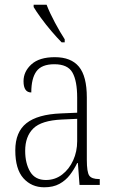

<svg xmlns="http://www.w3.org/2000/svg" viewBox="-20 -786 486 816"><path d="M168 10Q114 10 79.5 -28.5Q45 -67 45 -147Q45 -225 92.5 -262.5Q140 -300 239 -304L308 -307V-371Q308 -442 288 -477.5Q268 -513 211 -513Q157 -513 135 -483Q113 -453 113 -393Q80 -393 80 -441Q80 -482 113.5 -512.5Q147 -543 213 -543Q282 -543 315.5 -502.5Q349 -462 349 -372V-107Q349 -54 359.5 -39.5Q370 -25 401 -25H404V0H318L311 -93H308Q295 -66 277 -42.5Q259 -19 232.5 -4.5Q206 10 168 10ZM175 -21Q214 -21 244 -44Q274 -67 291 -104.5Q308 -142 308 -186V-281L243 -278Q156 -274 121.5 -240Q87 -206 87 -145Q87 -92 108 -56.5Q129 -21 175 -21ZM242 -606Q224 -624 199.5 -652.5Q175 -681 154 -710Q133 -739 123 -756V-766H178Q191 -732 213.5 -690Q236 -648 255 -619V-606Z"/></svg>

Font: Noto Serif Tamil Condensed ExtraLight
Style: Italic
Weight: 200
Width: 3
Italic angle: -12°
Designer: Indian Type Foundry, Tom Grace, and the Monotype Design Team
Foundry: Monotype Imaging Inc.
Version: Version 2.003; ttfautohint (v1.8.4.7-5d5b)